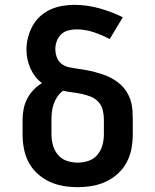

<svg xmlns="http://www.w3.org/2000/svg" viewBox="-20 -763 640 791"><path d="M300 8Q270 8 240.5 3Q211 -2 184 -14.5Q157 -27 134.5 -47.5Q112 -68 98 -94.5Q84 -121 78.5 -150.5Q73 -180 73 -210V-270Q73 -293 77.5 -315Q82 -337 92.5 -357Q103 -377 118.5 -393Q134 -409 153 -421Q137 -432 125 -448Q113 -464 105 -482Q97 -500 93 -519.5Q89 -539 89 -559Q89 -584 95.5 -609Q102 -634 114 -656Q126 -678 145 -695.5Q164 -713 187 -723.5Q210 -734 235.5 -738.5Q261 -743 286 -743Q338 -743 388.5 -729Q439 -715 486 -692L432 -602Q400 -619 365.5 -630.5Q331 -642 295 -642Q278 -642 261 -637.5Q244 -633 232 -621.5Q220 -610 214 -594Q208 -578 208 -561Q208 -543 214.5 -526Q221 -509 235 -499Q249 -489 266.5 -485.5Q284 -482 301.5 -479.5Q319 -477 336 -474Q353 -471 370 -466.5Q387 -462 403.5 -456.5Q420 -451 435.5 -443Q451 -435 465 -424.5Q479 -414 490 -401Q501 -388 509 -372Q517 -356 521 -339Q525 -322 526 -305Q527 -288 527 -270V-210Q527 -180 521.5 -150.5Q516 -121 502 -94.5Q488 -68 465.5 -47.5Q443 -27 416 -14.5Q389 -2 359.5 3Q330 8 300 8ZM300 -93Q323 -93 345 -100.5Q367 -108 381.5 -125.5Q396 -143 402 -165Q408 -187 408 -210V-270Q408 -290 403.5 -309Q399 -328 386 -342.5Q373 -357 354.5 -364.5Q336 -372 317 -376Q298 -380 278.5 -382.5Q259 -385 240 -389Q226 -379 216.5 -365Q207 -351 201.5 -335.5Q196 -320 194 -303.5Q192 -287 192 -270V-210Q192 -187 198 -165Q204 -143 218.5 -125.5Q233 -108 255 -100.5Q277 -93 300 -93Z"/></svg>

Font: Iosevka Aile
Style: Bold
Weight: 700
Designer: Belleve Invis
Foundry: Belleve Invis
Version: Version 28.0.1; ttfautohint (v1.8.4)